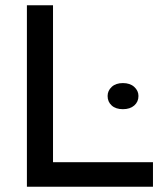

<svg xmlns="http://www.w3.org/2000/svg" viewBox="-20 -708 620 728"><path d="M82 -688H181V-93H560V0H82ZM388 -344Q388 -364 403.5 -378.5Q419 -393 446 -393Q473 -393 489 -378.5Q505 -364 505 -344Q505 -322 489 -308Q473 -294 446 -294Q419 -294 403.5 -308Q388 -322 388 -344Z"/></svg>

Font: Roundo Medium
Style: Regular
Weight: 500
Designer: Namrata Goyal (Gurmukhi), Shiva Nallaperumal (Latin)
Foundry: Indian Type Foundry
Version: Version 1.000;PS 1.0;hotconv 1.0.88;makeotf.lib2.5.647800